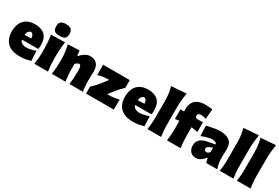

<svg xmlns="http://www.w3.org/2000/svg" viewBox="87 -2109 4877 3357"><g transform="rotate(30 2525.5 -430.5)"><path d="M365.7 17.6Q245.1 17.6 170.4 -22.2Q95.7 -62 61 -132.3Q26.4 -202.6 26.4 -293.9Q26.4 -385.3 57.9 -455.3Q89.4 -525.4 154.8 -565.2Q220.2 -605 320.8 -605Q448.2 -605 518.6 -541Q588.9 -477.1 588.9 -338.4Q588.9 -313.5 586.9 -294.7Q585 -275.9 582.5 -257.3H252.9Q261.7 -216.3 296.4 -195.3Q331.1 -174.3 397 -174.3Q416 -174.3 446.3 -180.2Q476.6 -186 510.3 -195.3Q543.9 -204.6 572.3 -213.9L580.6 -15.6Q542.5 -6.3 490.5 5.6Q438.5 17.6 365.7 17.6ZM383.8 -356Q383.3 -400.4 365.7 -425.5Q348.1 -450.7 323.2 -452.6Q296.9 -449.7 276.6 -424.6Q256.3 -399.4 251 -351.6Z M651.9 0Q661.1 -61 666.3 -119.1Q671.4 -177.2 671.4 -250.5V-308.6Q671.4 -371.1 668.5 -418.5Q665.5 -465.8 660.9 -505.9Q656.2 -545.9 649.9 -586.4L930.2 -593.3Q923.8 -551.8 918.9 -510.7Q914.1 -469.7 911.4 -421.4Q908.7 -373 908.7 -308.6V-250.5Q908.7 -177.2 913.3 -119.1Q918 -61 927.7 0ZM789.1 -641.6Q718.3 -641.6 686 -667.7Q653.8 -693.8 653.8 -769Q653.8 -821.8 685.8 -850.1Q717.8 -878.4 790 -878.4Q861.3 -878.4 893.1 -847.9Q924.8 -817.4 924.8 -761.2Q924.8 -691.9 893.1 -666.7Q861.3 -641.6 789.1 -641.6Z M1003.9 0Q1013.2 -61 1018.3 -119.1Q1023.4 -177.2 1023.4 -250.5V-308.6Q1023.4 -377 1015.4 -445.6Q1007.3 -514.2 986.3 -586.4L1219.2 -598.1L1231 -501H1249.5Q1287.1 -547.4 1336.9 -576.2Q1386.7 -605 1436 -605Q1522 -605 1570.6 -553.7Q1619.1 -502.4 1619.1 -397.5Q1619.1 -358.9 1616.5 -321.3Q1613.8 -283.7 1613.8 -250.5Q1613.8 -177.2 1617.7 -119.1Q1621.6 -61 1633.8 0H1359.9Q1367.2 -61 1371.8 -117.4Q1376.5 -173.8 1376.5 -236.8V-288.6Q1376.5 -340.8 1366 -365.7Q1355.5 -390.6 1328.1 -390.6Q1315.9 -390.6 1294.9 -376.7Q1273.9 -362.8 1260.7 -347.2V-236.8Q1260.7 -173.8 1265.6 -117.4Q1270.5 -61 1280.3 0Z M1694.8 0V-137.7Q1738.3 -178.2 1775.1 -219.2Q1812 -260.3 1841.3 -298.3L1926.3 -409.2H1902.3Q1865.2 -409.2 1808.6 -401.6Q1752 -394 1702.1 -378.4V-586.4H2240.2V-430.2Q2209 -402.3 2171.4 -362.1Q2133.8 -321.8 2103.5 -283.2L2021.5 -177.2H2065.4Q2102.5 -177.2 2156.7 -183.8Q2210.9 -190.4 2255.9 -204.1V0Z M2650.9 17.6Q2530.3 17.6 2455.6 -22.2Q2380.9 -62 2346.2 -132.3Q2311.5 -202.6 2311.5 -293.9Q2311.5 -385.3 2343 -455.3Q2374.5 -525.4 2439.9 -565.2Q2505.4 -605 2606 -605Q2733.4 -605 2803.7 -541Q2874 -477.1 2874 -338.4Q2874 -313.5 2872.1 -294.7Q2870.1 -275.9 2867.7 -257.3H2538.1Q2546.9 -216.3 2581.5 -195.3Q2616.2 -174.3 2682.1 -174.3Q2701.2 -174.3 2731.4 -180.2Q2761.7 -186 2795.4 -195.3Q2829.1 -204.6 2857.4 -213.9L2865.7 -15.6Q2827.6 -6.3 2775.6 5.6Q2723.6 17.6 2650.9 17.6ZM2668.9 -356Q2668.5 -400.4 2650.9 -425.5Q2633.3 -450.7 2608.4 -452.6Q2582 -449.7 2561.8 -424.6Q2541.5 -399.4 2536.1 -351.6Z M2935.5 0Q2944.8 -61 2950 -119.1Q2955.1 -177.2 2955.1 -250.5V-577.6Q2955.1 -647.5 2946.8 -716.1Q2938.5 -784.7 2917.5 -856.9L3218.3 -879.4Q3207.5 -811.5 3200 -736.1Q3192.4 -660.6 3192.4 -577.6V-250.5Q3192.4 -177.2 3197.3 -119.1Q3202.1 -61 3211.9 0Z M3329.6 0Q3338.9 -61 3343.5 -119.1Q3348.1 -177.2 3348.1 -250.5V-308.6Q3348.1 -329.6 3347.2 -354Q3346.2 -378.4 3345.2 -404.8L3262.7 -392.1V-586.4H3336.9Q3336.4 -598.1 3336.2 -609.1Q3335.9 -620.1 3335.9 -629.4Q3335.9 -704.6 3358.9 -752.9Q3381.8 -801.3 3420.2 -828.1Q3458.5 -855 3505.6 -865.7Q3552.7 -876.5 3601.6 -876.5Q3626.5 -876.5 3654.8 -874.5Q3683.1 -872.6 3707.8 -870.4Q3732.4 -868.2 3745.6 -866.2L3728.5 -665Q3707 -671.9 3676.3 -677.7Q3645.5 -683.6 3631.3 -683.6Q3601.1 -683.6 3579.8 -673.6Q3558.6 -663.6 3558.6 -630.9Q3558.6 -618.7 3567.6 -605.2Q3576.7 -591.8 3593.3 -586.4H3717.3V-392.1Q3682.6 -398.9 3650.4 -404.1Q3618.2 -409.2 3586.4 -412.1V-250.5Q3586.4 -177.2 3590.8 -119.1Q3595.2 -61 3605 0Z M3918.9 16.1Q3865.7 16.1 3831.3 -6.6Q3796.9 -29.3 3780 -66.7Q3763.2 -104 3763.2 -147.5Q3763.2 -198.7 3782 -232.4Q3800.8 -266.1 3829.3 -286.1Q3857.9 -306.2 3888.7 -316.7Q3919.4 -327.1 3942.9 -331.5L4098.6 -361.3Q4101.6 -412.6 3997.1 -412.6Q3983.9 -412.6 3950 -405Q3916 -397.5 3874.8 -384.8Q3833.5 -372.1 3798.8 -356.4L3790 -561.5Q3819.8 -568.8 3863.8 -579.1Q3907.7 -589.4 3960 -597.2Q4012.2 -605 4065.9 -605Q4179.7 -605 4246.3 -554.4Q4313 -503.9 4313 -390.1Q4313 -360.4 4310.5 -318.8Q4308.1 -277.3 4308.1 -248V-216.3Q4308.1 -168 4315.4 -113.8Q4322.8 -59.6 4345.2 0H4120.1L4100.6 -86.4H4085.4Q4068.8 -61.5 4043.5 -37.8Q4018.1 -14.2 3986.3 1Q3954.6 16.1 3918.9 16.1ZM4028.8 -164.1Q4044.4 -164.1 4061.8 -175Q4079.1 -186 4091.3 -204.1V-297.4Q4083.5 -289.6 4071.8 -283Q4060.1 -276.4 4032.7 -267.1Q4014.6 -261.2 3998.8 -249Q3982.9 -236.8 3982.9 -210.9Q3982.9 -186 3997.3 -175Q4011.7 -164.1 4028.8 -164.1Z M4394.5 0Q4403.8 -61 4408.9 -119.1Q4414.1 -177.2 4414.1 -250.5V-577.6Q4414.1 -647.5 4405.8 -716.1Q4397.5 -784.7 4376.5 -856.9L4677.2 -879.4Q4666.5 -811.5 4658.9 -736.1Q4651.4 -660.6 4651.4 -577.6V-250.5Q4651.4 -177.2 4656.2 -119.1Q4661.1 -61 4670.9 0Z M4740.2 0Q4749.5 -61 4754.6 -119.1Q4759.8 -177.2 4759.8 -250.5V-577.6Q4759.8 -647.5 4751.5 -716.1Q4743.2 -784.7 4722.2 -856.9L5022.9 -879.4Q5012.2 -811.5 5004.6 -736.1Q4997.1 -660.6 4997.1 -577.6V-250.5Q4997.1 -177.2 5002 -119.1Q5006.8 -61 5016.6 0Z"/></g></svg>

Font: Pinar-DS1-FD Black
Style: Regular
Weight: 900
Designer: Amin Abedi
Version: Version 2.000